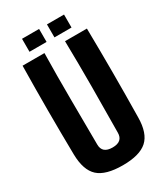

<svg xmlns="http://www.w3.org/2000/svg" viewBox="-230 -1035 984 1140"><g transform="rotate(-30 262.5 -465.0)"><path d="M263 10Q146 10 95 -36.5Q44 -83 42 -191Q37 -496 42 -800H192Q189 -649 190 -486.5Q191 -324 192 -173Q192 -112 263 -112Q333 -112 333 -173Q335 -324 335.5 -486.5Q336 -649 333 -800H483Q488 -496 483 -191Q482 -83 430.5 -36.5Q379 10 263 10ZM290 -851V-940H407V-851ZM119 -851V-940H236V-851Z"/></g></svg>

Font: Big Shoulders Text Black
Style: Regular
Weight: 900
Designer: Patric King
Foundry: XO Type Co
Version: Version 1.000; ttfautohint (v1.8.2)